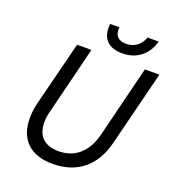

<svg xmlns="http://www.w3.org/2000/svg" viewBox="-160 -1021 1050 1158"><g transform="rotate(20 365.5 -442.0)"><path d="M309 14Q201 14 143.5 -41.5Q86 -97 86 -200Q86 -247 99 -300L203 -712H295L188 -281Q177 -241 177 -206Q177 -139 213 -104.5Q249 -70 317 -70Q394 -70 447.5 -116Q501 -162 524 -252L638 -712H731L610 -229Q580 -110 502.5 -48Q425 14 309 14ZM475 -756Q413 -756 379.5 -786.5Q346 -817 346 -873Q346 -889 348 -898H407Q406 -893 406 -884Q406 -852 424.5 -835Q443 -818 477 -818Q517 -818 545.5 -839Q574 -860 587 -898H659Q640 -830 592 -793Q544 -756 475 -756Z"/></g></svg>

Font: CST
Style: Italic
Weight: 400
Italic angle: -14°
Version: Version 1.00